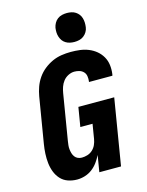

<svg xmlns="http://www.w3.org/2000/svg" viewBox="-141 -1060 883 1154"><g transform="rotate(-15 300.0 -483.5)"><path d="M193 8Q163 8 136 -1.5Q109 -11 90.5 -31.5Q72 -52 62 -78.5Q52 -105 49 -133.5Q46 -162 47.5 -191.5Q49 -221 54 -251L101 -534Q106 -563 116 -591Q126 -619 143.5 -644.5Q161 -670 185.5 -689.5Q210 -709 237.5 -721.5Q265 -734 294.5 -738.5Q324 -743 353 -743Q382 -743 410 -739.5Q438 -736 463.5 -725.5Q489 -715 509.5 -698Q530 -681 543.5 -657.5Q557 -634 560.5 -606Q564 -578 560 -549L558 -540H412L413 -544Q415 -560 412.5 -576Q410 -592 399.5 -603Q389 -614 374 -618.5Q359 -623 343 -623Q324 -623 305 -613.5Q286 -604 273.5 -588Q261 -572 254.5 -553Q248 -534 245 -515L198 -231Q196 -218 194.5 -205Q193 -192 194.5 -179Q196 -166 199.5 -154Q203 -142 210.5 -132Q218 -122 229.5 -117Q241 -112 254 -112Q271 -112 289 -117.5Q307 -123 321 -136Q335 -149 342.5 -166Q350 -183 353 -201L368 -292H292L312 -412H535L467 0H332L349 -103Q338 -80 322.5 -59Q307 -38 286.5 -22.5Q266 -7 241.5 0.5Q217 8 193 8ZM391 -795Q377 -795 363 -798Q349 -801 337 -808.5Q325 -816 317.5 -826.5Q310 -837 305.5 -850.5Q301 -864 300.5 -878Q300 -892 302 -907Q305 -922 312.5 -935.5Q320 -949 332.5 -958.5Q345 -968 360.5 -971.5Q376 -975 391 -975Q405 -975 419 -972Q433 -969 444.5 -961.5Q456 -954 464 -943.5Q472 -933 476 -919.5Q480 -906 480.5 -892Q481 -878 479 -863Q477 -848 469 -834.5Q461 -821 448.5 -811.5Q436 -802 421 -798.5Q406 -795 391 -795Z"/></g></svg>

Font: Iosevka Aile Heavy Oblique
Style: Regular
Weight: 900
Italic angle: -9°
Designer: Belleve Invis
Foundry: Belleve Invis
Version: Version 31.1.0; ttfautohint (v1.8.4)